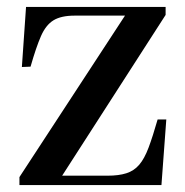

<svg xmlns="http://www.w3.org/2000/svg" viewBox="-20 -533 532 553"><path d="M36 0V-23L340 -488H195Q156 -488 134 -474.5Q112 -461 98 -429Q84 -397 68 -341L43 -340L55 -513H457V-490L159 -27H290Q322 -27 344 -34Q366 -41 381 -58.5Q396 -76 408 -108Q420 -140 434 -189H459L445 0Z"/></svg>

Font: Literata 60pt Medium
Style: Regular
Weight: 500
Designer: Latin by Veronika Burian and Jose Scaglione. Greek by Irene Vlachou. Cyrillic by Vera Evstafieva.
Foundry: TypeTogether
Version: Version 3.103;gftools[0.9.29]